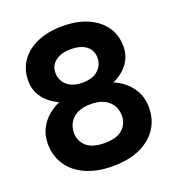

<svg xmlns="http://www.w3.org/2000/svg" viewBox="-131 -807 843 923"><g transform="rotate(-20 291.0 -345.0)"><path d="M290 13Q210 13 151.5 -13.5Q93 -40 62.5 -87Q32 -134 32 -194Q32 -252 64 -296Q96 -340 154 -365.5Q212 -391 291 -391Q370 -391 428 -365.5Q486 -340 517.5 -296Q549 -252 549 -194Q549 -133 518.5 -86.5Q488 -40 430 -13.5Q372 13 290 13ZM291 -105Q354 -105 383.5 -132.5Q413 -160 413 -200Q413 -247 381 -275.5Q349 -304 290 -304Q232 -304 200 -275.5Q168 -247 168 -200Q168 -160 198 -132.5Q228 -105 291 -105ZM291 -338Q218 -338 163 -360Q108 -382 77.5 -421Q47 -460 47 -511Q47 -570 77.5 -613Q108 -656 163 -679.5Q218 -703 291 -703Q364 -703 418.5 -679.5Q473 -656 503.5 -613Q534 -570 534 -511Q534 -460 503.5 -421Q473 -382 418.5 -360Q364 -338 291 -338ZM291 -414Q341 -414 369.5 -439Q398 -464 398 -503Q398 -541 369.5 -563Q341 -585 290 -585Q241 -585 212 -562.5Q183 -540 183 -503Q183 -464 211.5 -439Q240 -414 291 -414Z"/></g></svg>

Font: Radio Canada Big SemiBold
Style: Regular
Weight: 600
Designer: Étienne Aubert Bonn
Foundry: Coppers and Brasses
Version: Version 1.001